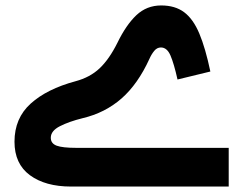

<svg xmlns="http://www.w3.org/2000/svg" viewBox="-20 -685 890 705"><path d="M631.8 -393.1Q618.7 -451.7 606 -481.2Q593.3 -510.7 570.8 -510.7Q556.6 -510.7 546.4 -498.3Q536.1 -485.8 528.8 -469.2Q486.3 -376 426 -323.2Q365.7 -270.5 283.2 -251Q233.9 -238.8 200.2 -221.7Q166.5 -204.6 166.5 -179.2Q166.5 -158.2 188 -150.1Q209.5 -142.1 260.3 -142.1H819.8V0H240.7Q146.5 0 89.8 -41.7Q33.2 -83.5 33.2 -164.6Q33.2 -251 92.8 -304.7Q152.3 -358.4 257.3 -386.7Q310.5 -400.9 345.7 -434.1Q380.9 -467.3 411.1 -527.8Q442.9 -593.3 480.7 -629.2Q518.6 -665 571.8 -665Q623 -665 656.2 -640.1Q689.5 -615.2 711.9 -561.8Q734.4 -508.3 752.4 -422.4Z"/></svg>

Font: Estedad-FD Bold
Style: Regular
Weight: 700
Designer: Amin Abedi
Version: Version 7.3